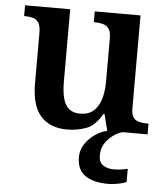

<svg xmlns="http://www.w3.org/2000/svg" viewBox="-54 -585 763 873"><g transform="rotate(5 327.5 -148.0)"><path d="M264 10Q186 10 143.5 -37.5Q101 -85 101 -187V-417Q101 -447 92 -462Q83 -477 66.5 -482Q50 -487 27 -487H25V-536H231V-207Q231 -163 238.5 -132Q246 -101 265 -84Q284 -67 317 -67Q354 -67 377 -86.5Q400 -106 411 -141Q422 -176 422 -223V-420Q422 -450 411.5 -464Q401 -478 384 -482.5Q367 -487 346 -487H343V-536H552V-113Q552 -84 561.5 -70.5Q571 -57 588 -53Q605 -49 625 -49H631V0H447L428 -75H423Q393 -21 352 -5.5Q311 10 264 10ZM473 240Q403 240 366 213.5Q329 187 329 130Q329 99 346 72Q363 45 390 26Q417 7 447 0H516Q495 6 473.5 21.5Q452 37 437.5 60Q423 83 423 115Q423 145 442.5 158.5Q462 172 492 172Q506 172 521.5 170Q537 168 555 164V224Q545 229 530 232.5Q515 236 499.5 238Q484 240 473 240Z"/></g></svg>

Font: Noto Serif Armenian SemiBold
Style: Regular
Weight: 600
Version: Version 2.007